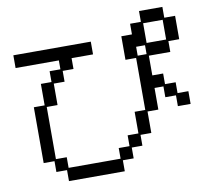

<svg xmlns="http://www.w3.org/2000/svg" viewBox="-92 -952 1183 1084"><g transform="rotate(-10 500.0 -410.5)"><path d="M94 -417H156V-540H217V-602H279V-653H31V-726H475V-653H352V-591H290V-529H228V-406H166V-107H228V-46H526V-107H588V-169H650V-293H711V-591H650V-726H711V-787H773V-849H907V-787H969V-653H907V-591H784V-478H846V-417H907V-355H969V-282H896V-344H835V-406H784V-282H722V-159H660V-97H599V-35H537V28H217V-35H156V-97H94ZM896 -664V-777H784V-664ZM773 -602V-653H722V-602Z"/></g></svg>

Font: DotGothic16
Style: Regular
Weight: 400
Designer: Fontworks Inc.
Foundry: Fontworks Inc.
Version: Version 1.100